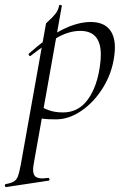

<svg xmlns="http://www.w3.org/2000/svg" viewBox="-82 -482 509 777"><path d="M-59 263Q-37 259 -26 252.5Q-15 246 -9.5 231.5Q-4 217 2 185L104 -386Q104 -388 118 -400.5Q132 -413 143 -427Q154 -441 157 -459Q158 -463 163.5 -462Q169 -461 168 -457L55 178Q52 195 52 205Q52 224 61 232Q70 240 90 240Q95 240 113 238H114Q117 238 118 243Q119 248 115 249L-57 275Q-61 276 -62 270Q-63 264 -59 263ZM57 -8 67 -60Q91 -45 115.5 -36Q140 -27 173 -27Q236 -27 274 -80Q312 -133 323 -220Q326 -241 326 -261Q326 -357 243 -357Q200 -357 155 -333Q110 -309 42 -256L40 -255Q37 -255 34.5 -259.5Q32 -264 35 -265Q177 -393 285 -393Q333 -393 358 -366.5Q383 -340 383 -289Q383 -273 380 -253Q371 -186 335 -127.5Q299 -69 248 -34Q197 1 145 1Q112 1 95.5 -1Q79 -3 57 -8Z"/></svg>

Font: Cormorant Garamond
Style: Italic
Weight: 400
Italic angle: -10°
Designer: Christian Thalmann (Catharsis Fonts)
Foundry: Catharsis Fonts
Version: Version 4.000